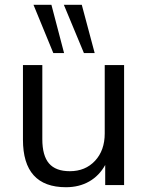

<svg xmlns="http://www.w3.org/2000/svg" viewBox="-20 -774 617 803"><path d="M76 0ZM256 9Q76 9 76 -190V-502H157V-192Q157 -123 185 -90.5Q213 -58 272 -58Q337 -58 377.5 -101.5Q418 -145 418 -216V-502H499V0H420V-84Q395 -39 353 -15Q311 9 256 9ZM331 -552 247 -754H322L376 -552ZM203 -552 120 -754H195L248 -552Z"/></svg>

Font: Winston
Style: Regular
Weight: 400
Designer: Original fonts by Vernon Adams / Changes by Cristiano Sobral
Foundry: Original fonts by Vernon Adams / Changes by Cristiano Sobral
Version: Version 2.503;July 17, 2020;FontCreator 13.0.0.2655 64-bit